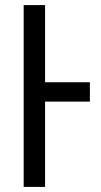

<svg xmlns="http://www.w3.org/2000/svg" viewBox="-20 -734 396 754"><path d="M73 0V-714H157V-411H333V-335H157V0Z"/></svg>

Font: Noto Sans ExtraCondensed
Style: Regular
Weight: 400
Width: 2
Designer: Monotype Design Team
Foundry: Monotype Imaging Inc.
Version: Version 2.013; ttfautohint (v1.8.4.7-5d5b)